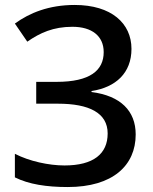

<svg xmlns="http://www.w3.org/2000/svg" viewBox="-20 -744 615 774"><path d="M510 -547C510 -650 429 -724 281 -724C177 -724 99 -692 40 -649L90 -576C142 -612 195 -636 272 -636C350 -636 398 -599 398 -534C398 -460 343 -414 208 -414H126V-326H214C339 -326 414 -289 414 -206C414 -124 357 -77 240 -77C177 -77 98 -94 40 -124V-29C96 -1 168 10 253 10C435 10 527 -77 527 -202C527 -297 466 -358 349 -373V-377C447 -392 510 -450 510 -547Z"/></svg>

Font: Noto Sans Thai Medium
Style: Regular
Weight: 500
Designer: Monotype Design Team
Foundry: Monotype Imaging Inc.
Version: Version 1.901